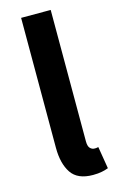

<svg xmlns="http://www.w3.org/2000/svg" viewBox="-124 -849 563 915"><g transform="rotate(-15 157.5 -392.0)"><path d="M217 14Q141 14 110 -32.5Q79 -79 79 -157V-798H225V-150Q225 -125 234.5 -115.5Q244 -106 255 -106Q260 -106 263.5 -106Q267 -106 275 -108L293 1Q280 6 261.5 10Q243 14 217 14Z"/></g></svg>

Font: Kinto Sans
Style: Bold
Weight: 700
Designer: Authors: Ryoko NISHIZUKA  (kana & ideographs); Paul D. Hunt (Latin, Greek & Cyrillic); Wenlong ZHANG  (bopomofo); Sandol
Foundry: Adobe Systems Incorporated, ookami Inc.
Version: Version 0.001